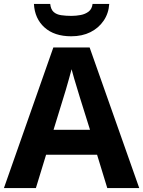

<svg xmlns="http://www.w3.org/2000/svg" viewBox="-20 -959 730 979"><path d="M527 0 475 -170H215L163 0H0L252 -717H437L690 0ZM387 -463Q382 -480 374 -506Q366 -532 358 -559Q350 -586 345 -606Q340 -586 331.5 -556.5Q323 -527 315.5 -500.5Q308 -474 304 -463L253 -297H439ZM537 -939Q534 -891 508.5 -853.5Q483 -816 441 -795Q399 -774 343 -774Q257 -774 207 -819Q157 -864 153 -939H236Q239 -911 253.5 -898Q268 -885 292 -881.5Q316 -878 344 -878Q368 -878 391.5 -882.5Q415 -887 432 -900Q449 -913 452 -939Z"/></svg>

Font: Noto Sans Armenian
Style: Bold
Weight: 700
Version: Version 2.007